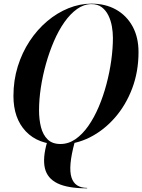

<svg xmlns="http://www.w3.org/2000/svg" viewBox="-20 -780 778 1050"><path d="M310.5 10Q189 10 121.2 -61.5Q53.5 -133 53.5 -255Q53.5 -340.5 77.2 -416.8Q101 -493 142.5 -555.8Q184 -618.5 238.2 -664.2Q292.5 -710 354.5 -735Q416.5 -760 480.5 -760Q556.5 -760 614.2 -727.8Q672 -695.5 704.8 -636Q737.5 -576.5 737.5 -495Q737.5 -388 702.8 -296.2Q668 -204.5 607.8 -135.8Q547.5 -67 470.8 -28.5Q394 10 310.5 10ZM456.5 250Q351 250 294.8 222.8Q238.5 195.5 225.5 139.8Q212.5 84 237.5 -2.5Q273 9 312.2 8.8Q351.5 8.5 388.5 -2.5Q370 65.5 365.8 113.2Q361.5 161 371 190.5Q380.5 220 402.2 233.8Q424 247.5 456.5 247.5ZM310.5 7.5Q354.5 7.5 392.8 -19Q431 -45.5 463 -91.2Q495 -137 520 -195.8Q545 -254.5 562.2 -319.8Q579.5 -385 588.5 -450Q597.5 -515 597.5 -573Q597.5 -604 591.8 -636.2Q586 -668.5 572.5 -696Q559 -723.5 536.5 -740.5Q514 -757.5 480.5 -757.5Q439 -757.5 401.8 -731Q364.5 -704.5 332.2 -658.8Q300 -613 274.8 -554.2Q249.5 -495.5 231.2 -430.2Q213 -365 203.2 -300Q193.5 -235 193.5 -177Q193.5 -126 204.2 -84.2Q215 -42.5 240.5 -17.5Q266 7.5 310.5 7.5Z"/></svg>

Font: Bodoni Moda 72pt SemiBold
Style: Italic
Weight: 600
Italic angle: -13°
Designer: Owen Earl
Foundry: indestructible type
Version: Version 2.004